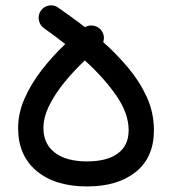

<svg xmlns="http://www.w3.org/2000/svg" viewBox="-20 -645 631 704"><path d="M299.3 38.6Q182.1 38.6 114.3 -18.1Q46.4 -74.7 46.4 -175.3Q46.4 -229.5 69.6 -282.7Q92.8 -335.9 131.8 -386.7Q170.9 -437.5 219.2 -483.4Q200.2 -498.5 180.4 -513.2Q160.6 -527.8 140.6 -542Q125.5 -553.2 122.3 -572Q119.1 -590.8 129.9 -606Q141.1 -621.6 159.9 -624.8Q178.7 -627.9 193.8 -616.7Q215.3 -601.6 240.2 -583.7Q265.1 -565.9 291.5 -545.4Q305.7 -553.7 322.8 -550.8Q339.8 -547.9 350.6 -534.7Q366.2 -514.6 358.4 -490.7Q406.7 -447.8 449.2 -397.5Q491.7 -347.2 518.1 -289.6Q544.4 -231.9 544.4 -167.5Q544.4 -68.4 478.3 -14.9Q412.1 38.6 299.3 38.6ZM139.2 -175.3Q139.2 -117.7 180.9 -85.4Q222.7 -53.2 299.3 -53.2Q372.1 -53.2 411.9 -82.3Q451.7 -111.3 451.7 -167.5Q451.7 -229.5 406.2 -294.9Q360.8 -360.4 291 -423.3Q251 -385.7 216.3 -343.3Q181.6 -300.8 160.4 -257.8Q139.2 -214.8 139.2 -175.3Z"/></svg>

Font: Mikhak-DS1-FD Medium
Style: Regular
Weight: 500
Designer: Amin Abedi
Version: Version 3.2